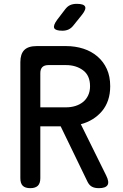

<svg xmlns="http://www.w3.org/2000/svg" viewBox="-20 -970 640 1000"><path d="M190 -411H324Q350 -411 372.5 -418Q395 -425 412 -438.5Q429 -452 439 -473Q449 -494 449 -521Q449 -577 412.5 -604Q376 -631 324 -631H232Q211 -631 200.5 -620.5Q190 -610 190 -589ZM190 -312V-42Q190 -15 177 -2.5Q164 10 138 10Q111 10 98.5 -2.5Q86 -15 86 -42V-646Q86 -689 106.5 -709.5Q127 -730 171 -730H324Q372 -730 414 -716.5Q456 -703 487.5 -676Q519 -649 536.5 -610.5Q554 -572 554 -521Q554 -481 543 -448.5Q532 -416 511.5 -391.5Q491 -367 463 -349.5Q435 -332 401 -323L533 -56Q550 -22 540 -6Q530 10 495 10Q473 10 459 2.5Q445 -5 436 -23L296 -312ZM305 -810Q269 -810 262.5 -823.5Q256 -837 277 -866L319 -921Q331 -937 345.5 -943.5Q360 -950 380 -950Q416 -950 423 -936Q430 -922 407 -893L362 -837Q351 -823 337 -816.5Q323 -810 305 -810Z"/></svg>

Font: Maple Mono Medium
Style: Regular
Weight: 500
Monospace: yes
Designer: subframe7536
Version: Version 7.000